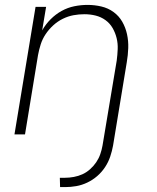

<svg xmlns="http://www.w3.org/2000/svg" viewBox="-20 -548 640 783"><path d="M225 215 224 177H245Q263 177 281.5 173.5Q300 170 316.5 162.5Q333 155 347.5 142Q362 129 372.5 113.5Q383 98 389 80.5Q395 63 398 46L456 -301Q459 -324 460 -347.5Q461 -371 455.5 -393Q450 -415 439 -434Q428 -453 410 -466Q392 -479 370 -484.5Q348 -490 324 -490Q302 -490 280 -486Q258 -482 236.5 -471.5Q215 -461 197 -444.5Q179 -428 166 -408.5Q153 -389 146 -367Q139 -345 135 -323L82 0H39L125 -520H168L152 -424Q166 -449 186.5 -469.5Q207 -490 231.5 -503.5Q256 -517 283 -522.5Q310 -528 337 -528Q366 -528 393.5 -521.5Q421 -515 443 -499Q465 -483 478.5 -459.5Q492 -436 498 -408.5Q504 -381 503 -352Q502 -323 497 -294L441 46Q437 68 429.5 90.5Q422 113 408.5 133.5Q395 154 376.5 170Q358 186 336 196.5Q314 207 291 211Q268 215 246 215Z"/></svg>

Font: Iosevka Extralight Extended
Style: Italic
Weight: 200
Width: 7
Italic angle: -9°
Monospace: yes
Designer: Belleve Invis
Foundry: Belleve Invis
Version: Version 32.5.0; ttfautohint (v1.8.4)